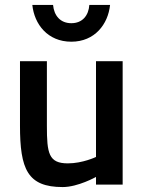

<svg xmlns="http://www.w3.org/2000/svg" viewBox="-20 -748 583 778"><path d="M111 -728C119 -650 173 -579 269 -579C364 -579 418 -650 426 -728H342C339 -685 314 -654 269 -654C225 -654 199 -684 195 -728H111ZM477 0H369V-31C369 -31 296 10 234 10C91 10 61 -63 61 -239V-500H170V-238C170 -127 177 -86 255 -86C315 -86 369 -112 369 -112V-500H477Z"/></svg>

Font: RazerF5 SemiBold
Style: Regular
Weight: 600
Foundry: Razer Inc.
Version: Version 2